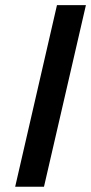

<svg xmlns="http://www.w3.org/2000/svg" viewBox="-20 -709 346 729"><path d="M37.6 0 196.3 -689.5H306.2L147 0Z"/></svg>

Font: Acari Sans SemiBold
Style: Italic
Weight: 600
Italic angle: -13°
Designer: Alfredo Marco Pradil and Stefan Peev
Foundry: Hanken Design Co.
Version: Version 1.045;January 11, 2019;FontCreator 11.5.0.2425 64-bi